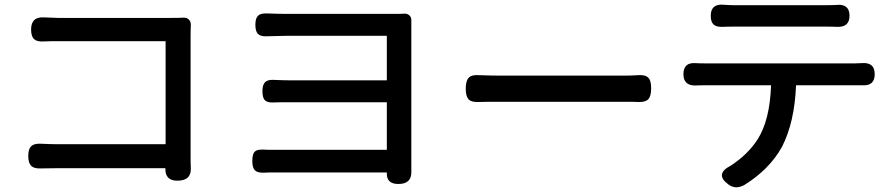

<svg xmlns="http://www.w3.org/2000/svg" viewBox="-20 -758 3763 815"><path d="M733 9Q681 9 682 -42Q682 -43 682 -44H218Q208 -44 185.5 -43.5Q163 -43 152 -43Q124 -42 112 -54.5Q100 -67 100 -96Q100 -125 112 -137Q124 -149 152 -148Q192 -146 214 -146H683V-583H225Q216 -583 195 -583Q173 -582 162 -582Q135 -581 123.5 -593Q112 -605 112 -633Q112 -689 170 -684Q171 -684 173 -684Q210 -682 225 -682H468H712Q743 -682 759 -683Q773 -684 782 -674.5Q791 -665 790 -650Q789 -634 789 -602V-95Q789 -63 790 -46Q793 9 733 9Z M1671 23Q1620 23 1622 -24Q1622 -25 1622 -26H1150Q1116 -26 1100 -25Q1073 -24 1062 -35Q1051 -46 1051 -74.5Q1051 -103 1060.5 -113.5Q1070 -124 1097 -123Q1113 -122 1150 -122H1386H1622V-324H1211Q1159 -324 1136 -323Q1112 -323 1103 -334Q1094 -345 1094 -371Q1094 -397 1104.5 -408.5Q1115 -420 1140 -419Q1184 -417 1210 -417H1622V-606H1198Q1171 -606 1111 -604Q1085 -603 1074.5 -614.5Q1064 -626 1064 -653Q1064 -680 1075 -691Q1086 -702 1112 -701Q1170 -699 1198 -699H1651Q1682 -699 1696 -700Q1709 -701 1718 -692.5Q1727 -684 1726 -671Q1726 -653 1726 -634V-41Q1726 -36 1726 -30Q1728 23 1671 23Z M2690 -325Q2672 -326 2635 -326H2368H2102Q2038 -326 2010 -325Q1980 -324 1968.5 -337Q1957 -350 1957 -382Q1957 -414 1969 -427.5Q1981 -441 2012 -439Q2068 -437 2102 -437H2634Q2656 -437 2690 -439Q2721 -441 2733 -427Q2744 -415 2744 -382.5Q2744 -350 2732 -337Q2720 -324 2690 -325Z M3072 25Q3012 -19 3082 -55Q3153 -101 3195 -165Q3248 -247 3253 -396H2970Q2945 -396 2933 -395Q2881 -394 2881 -443Q2881 -494 2933 -490Q2946 -489 2970 -489H3290H3611Q3627 -489 3637 -490Q3693 -495 3693 -443Q3693 -393 3641 -396Q3626 -396 3611 -396H3359Q3353 -239 3299 -134Q3246 -39 3140 27Q3102 48 3072 25ZM3533 -644Q3517 -645 3488 -645H3093Q3062 -645 3047 -644Q3021 -643 3009 -654Q2997 -665 2997 -691Q2997 -742 3050 -738Q3078 -736 3093 -736H3290H3488Q3515 -736 3530 -737Q3586 -743 3586 -691Q3586 -642 3533 -644Z"/></svg>

Font: GenSenRounded TW M
Style: Regular
Weight: 500
Version: Version 1.501;PS 1;hotconv 16.6.51;makeotf.lib2.5.65220